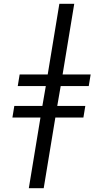

<svg xmlns="http://www.w3.org/2000/svg" viewBox="-20 -843 540 1006"><path d="M131 143 192 -227H45L55 -288H202L220 -392H73L83 -453H230L291 -823H369L308 -453H455L445 -392H298L280 -288H427L417 -227H270L209 143Z"/></svg>

Font: Iosevka
Style: Italic
Weight: 400
Italic angle: -9°
Monospace: yes
Designer: Belleve Invis
Foundry: Belleve Invis
Version: Version 32.5.0; ttfautohint (v1.8.4)